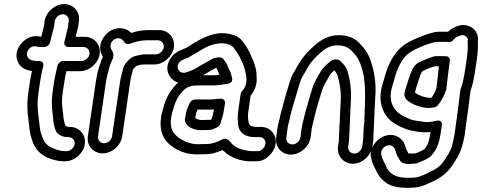

<svg xmlns="http://www.w3.org/2000/svg" viewBox="-20 -701 2370 944"><path d="M288 -631C307 -631 321 -614 318 -596L314 -568L297 -497C294 -486 297 -470 318 -470H390C408 -470 423 -454 420 -435C417 -416 398 -401 380 -401H291C278 -401 266 -390 263 -379C255 -348 247 -310 241 -265L237 -235C234 -211 234 -185 237 -157C243 -109 240 -99 252 -64L256 -55C258 -50 260 -47 264 -44C275 -35 291 -27 310 -27H317C335 -27 350 -11 347 8C344 27 325 42 307 42H300C284 42 265 38 243 29C214 18 197 0 188 -28C185 -37 182 -45 180 -52C176 -62 173 -104 171 -116C164 -162 163 -201 168 -235L172 -265C179 -315 186 -351 192 -372C195 -382 195 -401 172 -401H166C132 -401 119 -411 114 -425C111 -434 111 -440 116 -450C124 -467 141 -479 165 -471C167 -470 171 -470 173 -470H198C211 -470 223 -481 226 -492L244 -564C244 -565 245 -566 245 -567L249 -596C252 -614 269 -631 288 -631ZM397 8C404 -38 370 -77 324 -77H317C315 -77 305 -80 302 -82C290 -115 293 -124 287 -170C284 -194 284 -216 287 -235L291 -265C296 -298 301 -327 306 -351H373C419 -351 463 -389 470 -435C477 -481 443 -520 397 -520H352L363 -565C363 -566 364 -566 364 -567L368 -596C375 -642 342 -681 296 -681C250 -681 206 -642 199 -596L195 -568L183 -520C165 -525 141 -525 120 -515C83 -498 48 -449 66 -401C77 -372 102 -356 137 -352C132 -330 127 -300 122 -265L118 -235C112 -195 114 -150 121 -101C122 -93 123 -81 125 -67C128 -40 132 -30 139 -8C152 32 179 60 218 76C244 86 269 92 293 92H300C346 92 390 54 397 8Z M785 -468C782 -450 765 -434 747 -434H694C680 -434 666 -430 651 -427C634 -424 619 -414 608 -401C599 -390 591 -385 586 -367L582 -350C578 -334 573 -319 570 -298L531 -31C528 -13 511 3 492 3C473 3 459 -13 462 -31L501 -298C506 -330 510 -339 515 -360L520 -377C523 -388 527 -398 533 -409C535 -412 536 -415 536 -418L538 -430C539 -439 533 -449 529 -455C519 -471 522 -492 539 -505C559 -520 580 -513 591 -494C597 -485 610 -482 620 -486C648 -497 675 -503 703 -503H756C774 -503 788 -486 785 -468ZM485 53C531 53 574 15 581 -31L620 -298C623 -319 626 -329 630 -344L634 -359C637 -363 639 -365 644 -371C653 -381 673 -383 686 -384H739C784 -384 828 -423 835 -468C842 -513 809 -553 764 -553H711C682 -553 655 -549 625 -539C613 -552 597 -560 578 -562C529 -567 486 -530 475 -486C469 -461 474 -442 486 -422C480 -410 476 -399 472 -385L466 -368C459 -346 456 -329 451 -298L412 -31C405 15 439 53 485 53Z M1051 -77C1066 -88 1064 -94 1065 -98C1070 -112 1077 -135 1079 -149L1086 -191C1088 -202 1083 -218 1062 -216C1036 -213 1020 -212 1018 -212H940C929 -212 917 -204 913 -195C902 -172 895 -154 893 -137L889 -113C888 -107 890 -102 893 -97C902 -78 922 -69 942 -64C949 -62 955 -61 962 -61L1007 -62C1021 -62 1037 -69 1051 -77ZM940 -121 943 -137C944 -142 946 -149 951 -162H1010C1015 -162 1019 -162 1032 -163L1029 -149C1028 -142 1024 -124 1020 -114L1014 -112L969 -111C957 -111 942 -119 940 -121ZM1285 7C1283 23 1264 42 1251 42H1216C1204 42 1185 39 1161 31C1146 26 1132 18 1121 7C1111 -4 1097 -28 1074 -16C1043 0 1018 7 1000 7L952 8C923 8 895 -1 867 -18C825 -45 814 -74 822 -126C824 -140 829 -153 832 -165C841 -201 856 -229 878 -252C903 -278 920 -281 960 -281H1012C1043 -281 1059 -282 1084 -287C1093 -289 1133 -287 1119 -325C1119 -326 1118 -329 1117 -333C1114 -350 1106 -356 1100 -374C1096 -387 1088 -399 1077 -412C1073 -417 1066 -419 1060 -419C1050 -419 1033 -417 1025 -412C1008 -402 998 -398 970 -381C932 -358 930 -357 895 -345C873 -338 857 -351 854 -366C849 -389 870 -404 885 -410L898 -415C908 -418 914 -423 926 -430L952 -445C979 -462 999 -472 1009 -476C1056 -494 1108 -493 1129 -466C1142 -449 1159 -424 1165 -407C1169 -396 1175 -388 1179 -376C1189 -342 1205 -290 1171 -254C1167 -250 1164 -243 1163 -238L1151 -153C1147 -123 1149 -113 1151 -88C1154 -50 1185 -27 1230 -27H1256C1274 -27 1288 -12 1285 7ZM1059 -333C1044 -331 1043 -331 1019 -331H978C1005 -347 1027 -360 1043 -368C1052 -355 1052 -347 1059 -333ZM1335 7C1342 -39 1309 -77 1263 -77H1238C1229 -77 1227 -79 1216 -81C1208 -83 1203 -93 1202 -100C1200 -124 1197 -123 1201 -153L1212 -230C1233 -256 1244 -286 1242 -317C1242 -323 1241 -331 1241 -339C1241 -357 1232 -382 1228 -396C1224 -408 1217 -418 1213 -430C1204 -453 1187 -480 1170 -501C1156 -518 1137 -528 1113 -533C1045 -550 984 -520 930 -487L904 -471C894 -465 893 -464 887 -462L873 -456C853 -449 832 -435 819 -415C782 -360 814 -307 856 -295C821 -264 795 -220 783 -170C780 -156 774 -141 772 -126C762 -55 783 -8 836 26C870 47 906 58 945 58L993 57C1018 57 1045 50 1074 37C1077 40 1080 42 1084 45C1109 70 1161 92 1208 92H1243C1286 92 1329 50 1335 7Z M1417 9C1398 9 1385 -7 1388 -25L1394 -71C1395 -78 1396 -85 1398 -91C1404 -111 1407 -132 1413 -154L1435 -229C1441 -247 1456 -305 1464 -319L1496 -374C1509 -397 1529 -418 1556 -442C1584 -467 1609 -478 1638 -478C1669 -478 1691 -469 1706 -454C1725 -435 1736 -420 1741 -411C1779 -337 1777 -252 1773 -153C1771 -118 1773 -108 1768 -70V-68L1765 -9L1761 19C1758 37 1741 54 1722 54C1703 54 1689 37 1692 19L1696 -8V-11L1699 -66C1700 -87 1703 -176 1705 -204C1708 -255 1703 -305 1688 -352C1683 -370 1670 -385 1655 -400C1648 -406 1639 -409 1631 -409C1624 -409 1614 -407 1604 -399C1585 -383 1568 -368 1557 -350C1534 -312 1520 -284 1514 -262C1505 -228 1483 -161 1475 -124C1468 -94 1466 -90 1463 -71L1457 -25C1454 -7 1436 9 1417 9ZM1715 104C1761 104 1804 65 1811 19L1815 -10V-12L1818 -71C1820 -122 1822 -174 1825 -222C1830 -281 1823 -340 1804 -398C1790 -439 1777 -458 1744 -492C1720 -517 1685 -528 1645 -528C1602 -528 1562 -510 1525 -476C1495 -450 1471 -423 1453 -394L1421 -339C1409 -318 1394 -263 1386 -237L1365 -160C1361 -146 1358 -134 1356 -123C1352 -103 1347 -91 1344 -71L1338 -25C1331 21 1364 59 1410 59C1456 59 1500 21 1507 -25L1513 -71C1513 -71 1514 -75 1515 -80C1523 -112 1531 -151 1543 -189C1565 -260 1559 -260 1600 -329C1604 -336 1611 -345 1624 -355C1632 -346 1637 -337 1639 -331C1652 -289 1658 -245 1655 -200C1653 -176 1650 -79 1648 -65V-62L1646 -7L1642 19C1635 65 1669 104 1715 104Z M2156 -425H2121C2119 -425 2117 -424 2115 -424C2099 -420 2070 -408 2056 -402C2012 -385 2007 -363 1987 -306C1983 -294 1980 -282 1978 -276C1970 -255 1960 -228 1981 -209C2004 -189 2048 -170 2089 -170H2093L2114 -173C2121 -174 2128 -178 2132 -183C2150 -204 2164 -230 2173 -258C2174 -261 2175 -264 2175 -267C2182 -331 2188 -375 2191 -398L2192 -401C2193 -410 2189 -419 2181 -423C2177 -425 2161 -425 2156 -425ZM2020 -246C2023 -261 2029 -278 2035 -297C2044 -326 2050 -343 2056 -350C2072 -359 2097 -369 2117 -375H2138C2135 -351 2131 -315 2126 -269C2120 -250 2112 -235 2102 -221L2095 -220C2067 -221 2036 -233 2020 -246ZM2243 -256C2238 -211 2231 -154 2221 -86L2215 -41C2202 28 2198 37 2167 84C2154 104 2141 117 2129 125C2111 137 2047 170 2022 172C1942 178 1911 164 1890 137C1886 131 1884 129 1882 126C1881 124 1879 117 1877 113C1868 97 1862 84 1859 75L1855 61C1849 41 1865 22 1879 16C1900 7 1918 20 1922 33L1926 45C1929 60 1937 73 1948 90C1957 103 1982 107 2001 105C2014 104 2023 103 2023 103C2027 103 2032 102 2035 100C2052 92 2085 81 2099 66C2137 24 2142 -11 2152 -83C2153 -87 2157 -115 2124 -107C2099 -101 2081 -100 2070 -101C2032 -106 2008 -110 2001 -113C1965 -127 1942 -141 1931 -153C1899 -187 1892 -229 1911 -285C1914 -292 1916 -303 1920 -316C1938 -382 1965 -423 1995 -443C2027 -464 2102 -495 2131 -495H2177C2178 -495 2180 -495 2183 -494C2193 -492 2205 -498 2211 -507C2216 -514 2226 -521 2245 -527C2256 -530 2266 -530 2279 -512C2280 -511 2281 -509 2280 -504C2280 -502 2279 -500 2279 -499C2281 -476 2280 -450 2276 -421L2268 -366C2261 -315 2252 -280 2245 -264C2244 -261 2243 -258 2243 -256ZM2293 -254C2303 -279 2311 -316 2318 -366L2326 -421C2331 -452 2329 -479 2330 -507C2332 -557 2281 -588 2237 -575C2216 -569 2199 -560 2183 -545H2139C2114 -545 2083 -535 2044 -519C2019 -509 1997 -500 1971 -483C1923 -450 1891 -395 1871 -322C1868 -310 1865 -301 1863 -295C1840 -225 1849 -162 1892 -116C1910 -97 1938 -81 1977 -66C1995 -59 2055 -46 2097 -52C2090 -11 2088 7 2066 33C2055 40 2036 48 2024 53C2018 53 1995 55 1988 53C1979 38 1977 32 1975 26L1971 13C1961 -20 1919 -53 1865 -30C1830 -15 1791 31 1806 81L1810 95C1814 110 1822 122 1831 141C1841 164 1851 175 1872 193C1903 219 1953 226 2019 221C2039 220 2060 213 2087 201C2142 177 2176 155 2208 106C2241 56 2251 34 2265 -39L2271 -86C2281 -153 2288 -208 2293 -254Z"/></svg>

Font: AppleStorm
Style: XbdOutIta
Weight: 800
Foundry: Cannot Into Space Fonts
Version: Version 1.01